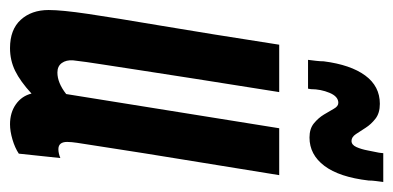

<svg xmlns="http://www.w3.org/2000/svg" viewBox="-226 -568 804 393"><g transform="rotate(90 176.5 -372.0)"><path d="M79 10Q41 10 21 -12Q1 -34 1 -69Q1 -96 9 -150Q17 -204 33 -298.5Q49 -393 72 -541H169Q153 -440 142 -370.5Q131 -301 124 -254.5Q117 -208 112 -176.5Q107 -145 104 -119Q103 -105 109.5 -96Q116 -87 129 -87Q150 -87 173 -105L243 -541H339Q319 -417 306 -337.5Q293 -258 286 -212Q279 -166 275.5 -144.5Q272 -123 271.5 -116.5Q271 -110 271 -107Q271 -89 286 -89Q294 -89 304 -93L295 -8Q283 0 266 5Q249 10 235 10Q211 10 194 -2Q177 -14 172 -34Q147 -11 125.5 -0.5Q104 10 79 10ZM103 -600Q104 -608 105 -616.5Q106 -625 106 -632Q113 -687 135 -717Q157 -747 193 -747Q212 -747 223.5 -738Q235 -729 242 -718Q249 -707 255 -698Q261 -689 269 -689Q277 -689 281.5 -699Q286 -709 288.5 -722.5Q291 -736 293 -745Q293 -745 293.5 -749Q294 -753 294 -754H353Q352 -746 351 -738.5Q350 -731 350 -724Q343 -664 320 -633.5Q297 -603 262 -603Q244 -603 233 -612Q222 -621 215 -632.5Q208 -644 203 -653Q198 -662 191 -662Q178 -662 170.5 -644Q163 -626 163 -606Q163 -606 162.5 -603Q162 -600 162 -600Z"/></g></svg>

Font: Georama ExtraCondensed SemiBold
Style: Italic
Weight: 600
Width: 2
Italic angle: -9°
Designer: Jean-Baptiste Levee
Foundry: Production Type
Version: Version 1.000